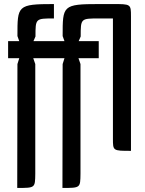

<svg xmlns="http://www.w3.org/2000/svg" viewBox="-20 -740 716 947"><path d="M626 -659C626 -720 625 -720 537 -720H469C288 -720 289 -712 289 -562L298 -537H145L155 -560C155 -649 155 -649 246 -649V-720C65 -720 66 -712 66 -562L75 -537H20V-453H75L66 -424L65 187C154 187 153 187 154 117V-424L144 -453H298L289 -424L288 187C377 187 376 187 377 117V-424L367 -453H467V-537H368L378 -560C378 -649 378 -649 469 -649H537V-56C537 4 537 4 626 4Z"/></svg>

Font: Economica
Style: Bold
Weight: 700
Designer: Vicente Lamonaca
Foundry: Vicente Lamonaca
Version: Version 1.100